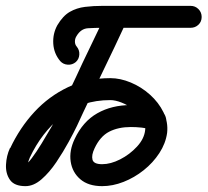

<svg xmlns="http://www.w3.org/2000/svg" viewBox="-49 -599 709 656"><path d="M213 -440Q223 -428 222 -412.5Q221 -397 210 -387Q198 -377 182.5 -378Q167 -379 157 -390Q135 -416 133 -450Q131 -484 147 -513Q166 -545 189.5 -558.5Q213 -572 241.5 -575.5Q270 -579 302 -579Q377 -579 452 -579Q527 -579 602 -579Q602 -579 602 -579Q602 -579 602 -579Q618 -579 629 -568Q640 -557 640 -541Q640 -525 629 -514.5Q618 -504 602 -504Q527 -504 452 -504Q377 -504 302 -504Q276 -504 251.5 -502.5Q227 -501 212 -475Q207 -467 207 -457Q207 -447 213 -440Q213 -440 213 -440Q213 -440 213 -440ZM316 -557Q322 -571 336.5 -576.5Q351 -582 366 -575Q380 -568 385 -553.5Q390 -539 383 -525Q363 -482 342.5 -438.5Q322 -395 301 -352Q279 -306 257 -260.5Q235 -215 214 -169Q214 -169 214 -169Q214 -169 214 -169Q214 -169 214 -169Q204 -148 185.5 -114Q167 -80 143.5 -45Q120 -10 93 13.5Q66 37 38 37Q0 37 -15 15.5Q-30 -6 -28.5 -36.5Q-27 -67 -15 -93Q-15 -93 -14 -93Q-14 -93 -14 -93Q19 -163 68.5 -216.5Q118 -270 183 -301Q248 -332 328 -332Q362 -332 398 -317Q434 -302 463.5 -275.5Q493 -249 509.5 -215.5Q526 -182 522 -145Q517 -109 495.5 -76Q474 -43 442 -17.5Q410 8 373 22.5Q336 37 300 37Q253 37 225.5 13.5Q198 -10 192.5 -47Q187 -84 206 -124Q234 -184 283.5 -212Q333 -240 398 -240Q417 -240 444 -238Q471 -236 493 -226Q515 -216 519 -191Q522 -176 513 -163Q504 -150 489 -147Q474 -145 461 -153.5Q448 -162 445 -177Q445 -181 448 -172Q451 -163 457 -160Q458 -159 451 -160.5Q444 -162 435 -163Q426 -164 416.5 -164.5Q407 -165 398 -165Q355 -165 324 -149Q293 -133 274 -92Q263 -69 267 -53.5Q271 -38 300 -38Q329 -38 361.5 -54.5Q394 -71 419 -98Q444 -125 447 -155Q450 -174 438 -192.5Q426 -211 407 -225.5Q388 -240 366.5 -248.5Q345 -257 328 -257Q230 -257 161.5 -201.5Q93 -146 53 -61Q53 -61 53 -61Q53 -61 53 -61Q48 -49 46 -40Q46 -38 45.5 -33.5Q45 -29 45 -31Q43 -33 40 -35.5Q37 -38 38 -38Q44 -38 59.5 -58.5Q75 -79 93 -108.5Q111 -138 126 -164Q141 -190 146 -201Q146 -201 146 -201Q146 -201 146 -201Q146 -201 146 -201Q168 -247 190 -292.5Q212 -338 233 -384Q254 -427 274.5 -470.5Q295 -514 316 -557Q316 -557 316 -557Q316 -557 316 -557Z"/></svg>

Font: FRB American Cursive Guidelines Extrabold
Style: Bold Italic
Weight: 800
Italic angle: -25°
Version: Version 2.0;Modular Font Editor K font №1